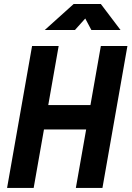

<svg xmlns="http://www.w3.org/2000/svg" viewBox="-20 -918 643 938"><path d="M350.6 0 400.9 -285.6H194.8L144.5 0H14.6L136.7 -693.4H266.6L215.8 -404.8H421.9L472.7 -693.4H602.5L480.5 0ZM198.7 -771.5 339.8 -898.4H472.7L568.8 -771.5H426.3L396.5 -827.6L346.2 -771.5Z"/></svg>

Font: Cascadia Code PL
Style: Bold Italic
Weight: 700
Italic angle: -10°
Monospace: yes
Designer: Aaron Bell
Foundry: Saja Typeworks
Version: Version 2404.023; ttfautohint (v1.8.4)